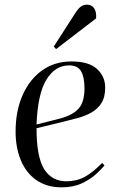

<svg xmlns="http://www.w3.org/2000/svg" viewBox="-20 -791 513 825"><path d="M287 -527Q362 -527 397 -494.5Q432 -462 432 -415Q432 -373 415.5 -347.5Q399 -322 372 -307Q345 -292 312.5 -283.5Q280 -275 248 -267L137 -240Q137 -116 170 -64Q203 -12 265 -12Q309 -12 344 -31Q379 -50 419 -91L429 -80Q418 -66 393.5 -43.5Q369 -21 332 -3.5Q295 14 245 14Q181 14 136.5 -17Q92 -48 69.5 -102.5Q47 -157 47 -225Q47 -314 77 -382Q107 -450 161 -488.5Q215 -527 287 -527ZM343 -412Q343 -459 328.5 -484.5Q314 -510 277 -510Q217 -510 179.5 -449Q142 -388 137 -256L239 -282Q292 -296 317.5 -324Q343 -352 343 -412ZM303 -734Q315 -753 326.5 -762Q338 -771 354 -771Q374 -771 384.5 -755.5Q395 -740 393 -712L221 -580L211 -591Z"/></svg>

Font: Literata 72pt
Style: Italic
Weight: 400
Italic angle: -2°
Designer: Latin by Veronika Burian and Jose Scaglione. Greek by Irene Vlachou. Cyrillic by Vera Evstafieva
Foundry: TypeTogether
Version: Version 3.002